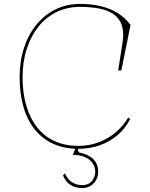

<svg xmlns="http://www.w3.org/2000/svg" viewBox="-20 -743 765 978"><path d="M643 -137Q619 -89 579 -55Q539 -21 488.5 -3Q438 15 379 15Q309 15 253.5 -9.5Q198 -34 159 -81.5Q120 -129 100 -196.5Q80 -264 80 -350Q80 -432 102.5 -500Q125 -568 166 -618Q207 -668 263.5 -695.5Q320 -723 387 -723Q446 -723 494 -711.5Q542 -700 580 -676Q618 -652 645 -616L598 -384H582L604 -525Q614 -589 594.5 -629Q575 -669 524 -688.5Q473 -708 387 -708Q323 -708 269 -682Q215 -656 176.5 -608Q138 -560 116.5 -494.5Q95 -429 95 -350Q95 -268 114.5 -203Q134 -138 170.5 -92.5Q207 -47 259.5 -23.5Q312 0 379 0Q458 0 525 -38Q592 -76 633 -144ZM399 215Q364 215 338 198Q312 181 301 150L311 140Q322 168 345 184Q368 200 399 200Q419 200 433.5 191.5Q448 183 456.5 167Q465 151 465 131Q465 113 457.5 98Q450 83 435.5 71Q421 59 399.5 52.5Q378 46 351 46L369 0H384L376 23L384 34Q415 40 436.5 53Q458 66 469 85.5Q480 105 480 131Q480 155 469.5 174Q459 193 441 204Q423 215 399 215Z"/></svg>

Font: Kalnia Thin Thin
Style: Regular
Weight: 250
Version: Version 1.105